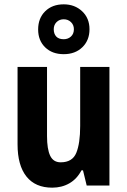

<svg xmlns="http://www.w3.org/2000/svg" viewBox="-20 -856 588 886"><path d="M485 -547V0H380L363 -70H356Q335 -30 300 -10Q265 10 221 10Q143 10 102 -41.5Q61 -93 61 -190V-547H197V-228Q197 -168 211.5 -137.5Q226 -107 260 -107Q314 -107 332 -150.5Q350 -194 350 -275V-547ZM274 -606Q221 -606 188.5 -637.5Q156 -669 156 -720Q156 -772 188.5 -804Q221 -836 274 -836Q325 -836 359 -804Q393 -772 393 -721Q393 -670 360 -638Q327 -606 274 -606ZM274 -675Q294 -675 307.5 -687.5Q321 -700 321 -721Q321 -741 307.5 -754Q294 -767 274 -767Q254 -767 241 -754Q228 -741 228 -721Q228 -700 239.5 -687.5Q251 -675 274 -675Z"/></svg>

Font: Noto Sans Thai Cond
Style: Bold
Weight: 700
Width: 3
Designer: Monotype Design Team
Foundry: Monotype Imaging Inc.
Version: Version 2.002; ttfautohint (v1.8.4.7-5d5b)